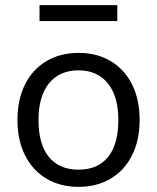

<svg xmlns="http://www.w3.org/2000/svg" viewBox="-20 -721 612 748"><path d="M48 -254Q48 -333 77.5 -392Q107 -451 161 -483Q215 -515 286 -515Q357 -515 411 -483Q465 -451 494.5 -392Q524 -333 524 -254Q524 -175 494.5 -116Q465 -57 411 -25Q357 7 286 7Q215 7 161 -25Q107 -57 77.5 -116Q48 -175 48 -254ZM441 -254Q441 -346 400 -396.5Q359 -447 286 -447Q212 -447 171 -396.5Q130 -346 130 -254Q130 -159 170.5 -109.5Q211 -60 286 -60Q361 -60 401 -109.5Q441 -159 441 -254ZM134 -639V-701H437V-639Z"/></svg>

Font: Muli
Style: Regular
Weight: 400
Designer: Vernon Adams
Foundry: Vernon Adams
Version: Version 2.000